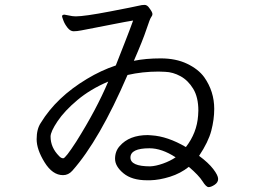

<svg xmlns="http://www.w3.org/2000/svg" viewBox="-20 -736 1040 786"><path d="M528 -487Q576 -497 638 -497Q700 -497 746 -475Q792 -453 816 -420Q857 -362 857 -290Q857 -247 845 -201Q833 -155 795 -98Q833 -70 853 -44Q873 -18 873 -3.5Q873 11 858.5 20.5Q844 30 834 30Q824 30 809 6Q794 -18 753 -53Q719 -26 676 -12.5Q633 1 595 2H582Q520 2 485.5 -26.5Q451 -55 451 -86Q451 -117 470 -138Q509 -183 585 -183L600 -182Q666 -178 741 -134Q786 -192 791 -263L792 -283Q792 -338 771 -372.5Q750 -407 719 -424Q688 -441 656 -442L629 -443Q563 -443 502 -429Q387 -162 276 -37Q260 -19 238 -19Q195 -19 162.5 -71.5Q130 -124 130 -166Q130 -208 147 -233Q211 -338 336 -413Q394 -448 454 -468Q470 -509 490.5 -561Q511 -613 525 -652Q494 -647 451.5 -638.5Q409 -630 369.5 -622.5Q330 -615 312.5 -611.5Q295 -608 281.5 -608Q268 -608 256.5 -622.5Q245 -637 239.5 -652Q234 -667 234 -669Q234 -676 244 -676Q246 -676 276 -670L290 -669Q326 -669 430 -689Q534 -709 547.5 -712.5Q561 -716 572 -716Q583 -716 592 -702Q604 -686 604 -679Q604 -672 599 -666Q594 -660 579.5 -616Q565 -572 528 -487ZM423 -402Q350 -371 297 -326.5Q244 -282 215.5 -239.5Q187 -197 187 -177Q187 -132 222 -97Q230 -88 239 -88Q248 -88 292 -156Q375 -288 423 -402ZM514 -91Q514 -55 595 -55Q618 -56 647.5 -66.5Q677 -77 699 -92Q642 -129 592 -129Q514 -129 514 -91Z"/></svg>

Font: LXGW Bright TC
Style: Regular
Weight: 400
Designer: Christian Thalmann (Catharsis Fonts)
Foundry: LXGW / Christian Thalmann (Catharsis Fonts) / Fontworks Inc.
Version: Version 5.501